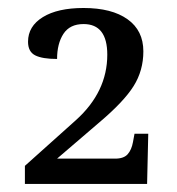

<svg xmlns="http://www.w3.org/2000/svg" viewBox="-20 -744 440 478"><path d="M42 -331.1 168.9 -444.8Q247.1 -515.1 247.1 -607.9Q247.1 -684.1 188 -684.1Q153.8 -684.1 137.9 -659.7Q122.1 -635.3 122.1 -597.2Q85.4 -597.2 67.6 -606.2Q49.8 -615.2 49.8 -640.1Q49.8 -678.7 86.7 -701.4Q123.5 -724.1 188 -724.1Q258.3 -724.1 297.6 -696Q336.9 -668 336.9 -616.2Q336.9 -568.4 312.7 -529.8Q288.6 -491.2 228 -439.9L122.1 -349.1H267.1Q288.1 -349.1 297.9 -360.1Q307.6 -371.1 311 -390.1L314.9 -411.1H349.1L346.2 -286.1H42Z"/></svg>

Font: Noto Serif Tamil
Style: Regular
Weight: 400
Designer: Indian Type Foundry
Foundry: Monotype Imaging Inc.
Version: Version 1.01